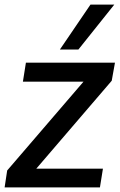

<svg xmlns="http://www.w3.org/2000/svg" viewBox="-24 -810 517 830"><path d="M-4 0 7 -73 337 -457H75L88 -539H473L459 -461L133 -81H421L408 0ZM235 -596 367 -790H470L315 -596Z"/></svg>

Font: Georama Medium
Style: Italic
Weight: 500
Italic angle: -9°
Designer: Jean-Baptiste Levee
Foundry: Production Type
Version: Version 1.000